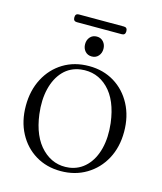

<svg xmlns="http://www.w3.org/2000/svg" viewBox="-100 -708 670 793"><g transform="rotate(15 235.0 -312.0)"><path d="M236 -439.5Q296.5 -439.5 343.8 -410.8Q391 -382 418 -331Q445 -280 445 -214Q445 -148.5 417.8 -98Q390.5 -47.5 342.5 -18.8Q294.5 10 233 10Q172.5 10 125.5 -18.5Q78.5 -47 51.8 -97.5Q25 -148 25 -214Q25 -279.5 51.8 -330.5Q78.5 -381.5 126 -410.5Q173.5 -439.5 236 -439.5ZM264.5 -13Q306.5 -19 335.5 -48.8Q364.5 -78.5 376.8 -126.5Q389 -174.5 382 -235Q370 -331 321.8 -378.2Q273.5 -425.5 205.5 -417Q161.5 -411 132.8 -380.8Q104 -350.5 92.2 -302.2Q80.5 -254 88 -194.5Q100 -100.5 149 -52.5Q198 -4.5 264.5 -13ZM235 -480.5Q217 -480.5 206.2 -492.8Q195.5 -505 195.5 -523Q195.5 -541 206.2 -553.2Q217 -565.5 235 -565.5Q252.5 -565.5 263.2 -553.2Q274 -541 274 -523Q274 -505 263.2 -492.8Q252.5 -480.5 235 -480.5ZM124 -618Q124 -634.5 139 -634.5H331.5Q346.5 -634.5 346.5 -618Q346.5 -601.5 331.5 -601.5H139Q124 -601.5 124 -618Z"/></g></svg>

Font: Fraunces 144pt Soft Light
Style: Regular
Weight: 300
Version: Version 1.000;[0bf87f6ff]